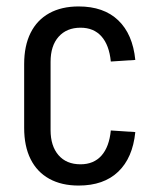

<svg xmlns="http://www.w3.org/2000/svg" viewBox="-20 -568 480 596"><path d="M224 8Q171 8 133 -13Q95 -34 75 -74Q55 -114 55 -171V-369Q55 -426 75 -466Q95 -506 133 -527Q171 -548 224 -548Q302 -548 347 -505Q392 -462 400 -382L324 -377Q319 -428 295 -455Q271 -482 230 -482Q187 -482 162 -454Q137 -426 137 -376V-164Q137 -115 161.5 -86.5Q186 -58 230 -58Q271 -58 295 -85Q319 -112 324 -163L400 -158Q392 -78 347 -35Q302 8 224 8Z"/></svg>

Font: Pathway Extreme Condensed
Style: Regular
Weight: 400
Width: 3
Version: Version 1.001;gftools[0.9.26]